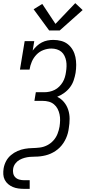

<svg xmlns="http://www.w3.org/2000/svg" viewBox="-20 -997 546 1222"><path d="M133 205Q115 205 96.5 202.5Q78 200 61.5 193Q45 186 31.5 174.5Q18 163 10 147Q2 131 1 112.5Q0 94 3 75Q7 51 18.5 29Q30 7 49.5 -9.5Q69 -26 92 -36Q115 -46 138.5 -50Q162 -54 186 -54.5Q210 -55 234 -58Q258 -61 280.5 -72.5Q303 -84 320 -103Q337 -122 346 -145Q355 -168 359 -191Q362 -211 362.5 -231Q363 -251 359 -269.5Q355 -288 346.5 -304.5Q338 -321 323.5 -333Q309 -345 290.5 -350Q272 -355 252 -355H199L208 -410H262Q278 -410 295 -413.5Q312 -417 328 -425Q344 -433 357 -446Q370 -459 379 -474Q388 -489 393 -506Q398 -523 400 -539Q403 -557 403.5 -575Q404 -593 401 -609.5Q398 -626 390.5 -641.5Q383 -657 370.5 -667.5Q358 -678 341.5 -683Q325 -688 307 -688Q282 -688 256.5 -678.5Q231 -669 212 -649Q193 -629 182.5 -604.5Q172 -580 168 -554H107L137 -735H198L188 -675Q200 -691 214.5 -704.5Q229 -718 246.5 -727Q264 -736 282.5 -739.5Q301 -743 320 -743Q345 -743 369.5 -736.5Q394 -730 412.5 -715Q431 -700 443 -679Q455 -658 460 -634Q465 -610 465 -584.5Q465 -559 461 -533Q457 -510 449 -486Q441 -462 425.5 -441.5Q410 -421 388.5 -405.5Q367 -390 344 -381Q369 -369 387 -347.5Q405 -326 414 -298.5Q423 -271 423 -241Q423 -211 418 -182Q416 -165 411.5 -148.5Q407 -132 400 -116.5Q393 -101 383 -86Q373 -71 360.5 -58.5Q348 -46 333 -36Q318 -26 302 -19Q286 -12 269.5 -8Q253 -4 236.5 -2Q220 0 203 0Q186 0 169.5 1.5Q153 3 136.5 7.5Q120 12 104.5 20.5Q89 29 78 43.5Q67 58 64 75Q61 90 64 105.5Q67 121 77.5 131.5Q88 142 103 146Q118 150 133 150H169V205ZM293 -803 194 -938 249 -972 333 -845 459 -977 506 -933 360 -803Z"/></svg>

Font: Iosevka Slab Light
Style: Italic
Weight: 300
Italic angle: -9°
Monospace: yes
Designer: Belleve Invis
Foundry: Belleve Invis
Version: Version 11.1.1; ttfautohint (v1.8.3)